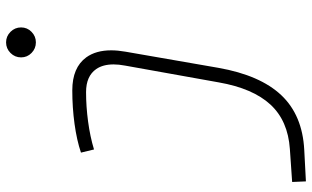

<svg xmlns="http://www.w3.org/2000/svg" viewBox="-216 -567 1018 626"><g transform="rotate(-90 293.0 -254.0)"><path d="M14.6 234.4 12.7 189.5 120.1 182.1Q212.4 175.8 265.1 118.7Q317.9 61.5 337.4 -49.8L392.1 -355Q396 -375.5 396 -392.6Q396 -427.2 380.9 -449.2Q357.9 -482.4 305.7 -482.4Q258.8 -482.4 209.7 -475.8Q160.6 -469.2 118.7 -456.5L108.4 -499Q148.9 -512.7 202.1 -520Q255.4 -527.3 311.5 -527.3Q385.7 -527.3 418.9 -481.9Q441.9 -450.2 441.9 -400.4Q441.9 -378.9 437.5 -354L384.8 -50.8Q360.8 85 295.7 154.1Q230.5 223.1 117.2 229ZM467.8 -646Q447.8 -646 433.3 -660.2Q418.9 -674.3 418.9 -694.3Q418.9 -714.4 433.3 -728.8Q447.8 -743.2 467.8 -743.2Q487.8 -743.2 502.2 -728.8Q516.6 -714.4 516.6 -694.3Q516.6 -674.3 502.2 -660.2Q487.8 -646 467.8 -646Z"/></g></svg>

Font: CaskaydiaCove NFP ExtraLight
Style: Italic
Weight: 200
Italic angle: -10°
Designer: Aaron Bell
Foundry: Saja Typeworks
Version: Version 2111.001; VTT 6.35;Nerd Fonts 3.1.1